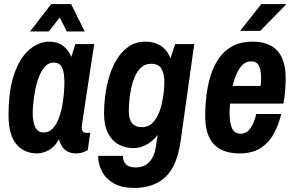

<svg xmlns="http://www.w3.org/2000/svg" viewBox="-20 -743 1453 945"><path d="M164 12Q97 12 59.5 -34.5Q22 -81 22 -174Q22 -301 51 -381.5Q80 -462 126 -500Q172 -538 221 -538Q262 -538 289.5 -518Q317 -498 331 -463L351 -526H444Q444 -526 440.5 -504.5Q437 -483 431.5 -447Q426 -411 419.5 -368.5Q413 -326 406.5 -282.5Q400 -239 394.5 -202.5Q389 -166 385.5 -142.5Q382 -119 382 -117Q382 -102 389 -95.5Q396 -89 406 -89H424L412 -4Q403 1 388.5 6.5Q374 12 353 12Q320 12 299 -6.5Q278 -25 270 -58Q251 -21 221 -4.5Q191 12 164 12ZM195 -91Q220 -91 238 -109Q256 -127 267.5 -156Q279 -185 285.5 -218.5Q292 -252 294.5 -284Q297 -316 297 -338Q297 -384 286 -409.5Q275 -435 244 -435Q219 -435 201.5 -415.5Q184 -396 172 -365.5Q160 -335 153.5 -301Q147 -267 144 -237Q141 -207 141 -190Q141 -142 154 -116.5Q167 -91 195 -91ZM128 -588 232 -723H330L397 -588H309L274 -657L220 -588Z M640 182Q580 182 541 160Q502 138 482.5 102Q463 66 463 24H585Q585 51 600 66Q615 81 648 81Q689 81 714.5 54.5Q740 28 748 -25L756 -79Q735 -51 703.5 -32.5Q672 -14 637 -14Q597 -14 564 -32Q531 -50 511.5 -88Q492 -126 492 -187Q492 -226 498 -273Q504 -320 518 -367Q532 -414 556 -452.5Q580 -491 614.5 -514.5Q649 -538 697 -538Q738 -538 770 -518.5Q802 -499 819 -456L842 -526H936L869 -49Q852 74 794.5 128Q737 182 640 182ZM679 -117Q706 -117 725 -133Q744 -149 756.5 -175Q769 -201 776 -231Q783 -261 786 -289.5Q789 -318 789 -338Q789 -382 774 -405.5Q759 -429 724 -429Q695 -429 675.5 -411.5Q656 -394 644 -366.5Q632 -339 625.5 -307.5Q619 -276 616.5 -246Q614 -216 614 -196Q614 -117 679 -117Z M1160 12Q1075 12 1032.5 -33Q990 -78 990 -172Q990 -224 996.5 -276Q1003 -328 1018 -375Q1033 -422 1059.5 -459Q1086 -496 1126.5 -517Q1167 -538 1223 -538Q1304 -538 1345 -493.5Q1386 -449 1386 -359Q1386 -330 1383.5 -297.5Q1381 -265 1375 -233H1112Q1111 -217 1110.5 -204.5Q1110 -192 1110 -187Q1110 -136 1122.5 -110.5Q1135 -85 1165 -85Q1195 -85 1214 -114Q1233 -143 1241 -182H1364Q1352 -130 1328 -85.5Q1304 -41 1263 -14.5Q1222 12 1160 12ZM1125 -320H1263Q1265 -342 1265 -348.5Q1265 -355 1265 -359Q1265 -399 1254 -420Q1243 -441 1216 -441Q1191 -441 1173.5 -423.5Q1156 -406 1144 -378.5Q1132 -351 1125 -320ZM1162 -591 1266 -723H1386L1387 -720L1261 -591Z"/></svg>

Font: Archivo Narrow
Style: Bold Italic
Weight: 700
Italic angle: -8°
Designer: Hector Gatti
Foundry: Omnibus-Type
Version: Version 3.002